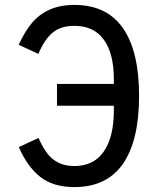

<svg xmlns="http://www.w3.org/2000/svg" viewBox="-20 -748 640 780"><path d="M56.5 -150.5 136.5 -187.5Q153.5 -149 172.2 -124.5Q191 -100 217.8 -86.8Q244.5 -73.5 282.5 -73.5Q361 -73.5 401.8 -132.8Q442.5 -192 442.5 -298V-318.5H211.5V-407H442.5V-426.5Q442.5 -530 402 -586.5Q361.5 -643 282.5 -643Q226.5 -643 193.5 -615.2Q160.5 -587.5 136 -529L56 -566Q79.5 -618 108.5 -653.2Q137.5 -688.5 180.2 -708.2Q223 -728 282.5 -728Q413.5 -728 479.2 -634Q545 -540 545 -358.5Q545 -176.5 479.2 -82.2Q413.5 12 282.5 12Q195.5 12 143 -29.8Q90.5 -71.5 56.5 -150.5Z"/></svg>

Font: JuliaMono Medium
Style: Regular
Weight: 500
Monospace: yes
Designer: cormullion
Foundry: corm
Version: Version 0.054; ttfautohint (v1.8.4)